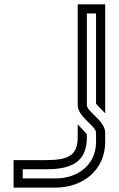

<svg xmlns="http://www.w3.org/2000/svg" viewBox="-20 -853 540 873"><path d="M416.7 -250V-208.3C416.7 -102.2 332.6 -41.7 232.3 -41.7H83.3V-83.3H187.5C308.1 -83.3 375 -117.2 375 -230.2V-242.7C370.4 -248.5 335.9 -284.9 333.3 -287.5V-230.2C333.3 -146 291.8 -125 187.5 -125H41.7V0H232.3C357.3 0 458.3 -79.9 458.3 -208.3V-250C458.3 -303.2 375 -345.2 375 -375V-791.7H416.7V-382.3C423.8 -370.4 452.1 -345.9 458.3 -337.5V-833.3H333.3V-375C333.3 -321.8 416.7 -279.8 416.7 -250Z"/></svg>

Font: Sportrop
Style: Regular
Weight: 500
Version: Version 0.9